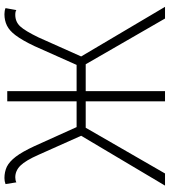

<svg xmlns="http://www.w3.org/2000/svg" viewBox="32 -814 781 886"><g transform="rotate(-90 423.0 -370.5)"><path d="M240 -387 152 -584Q126 -643 102.5 -667Q79 -691 48 -691Q35 -691 25 -686L17 -736Q30 -741 45 -741Q73 -741 97 -730Q121 -718 143.5 -688.5Q166 -659 192 -603L280 -408H399V-728H446V-408H567L654 -603Q680 -658 704 -690Q725 -718 748.5 -729.5Q772 -741 801 -741Q817 -741 829 -736L820 -686Q814 -691 798 -691Q766 -691 745 -668.5Q724 -646 694 -584L606 -387L835 0H781L570 -366H446V0H399V-366H277L66 0H10Z"/></g></svg>

Font: Merged Yaku Han JP ExtraLight
Style: Regular
Weight: 250
Designer: Ryoko NISHIZUKA 西塚涼子 (kana, bopomofo & ideographs); Paul D. Hunt (Latin, Greek & Cyrillic); Sandoll Communications 산돌커뮤니
Foundry: Adobe
Version: Version 2.004